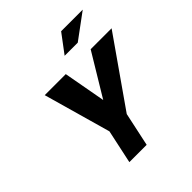

<svg xmlns="http://www.w3.org/2000/svg" viewBox="-231 -1040 1200 1200"><g transform="rotate(-45 368.5 -440.0)"><path d="M146 -670 272 -224 224 0H377L425 -224L737 -670H552L383 -390L332 -670ZM408 -756H524L692 -880H501Z"/></g></svg>

Font: LT Wave Mono Black
Style: Italic
Weight: 900
Designer: Daniel Lyons
Version: Version 2.5 (Glyphs App)